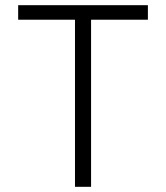

<svg xmlns="http://www.w3.org/2000/svg" viewBox="-20 -720 640 740"><path d="M269 0H331V-644H550V-700H50V-644H269Z"/></svg>

Font: CommitMonoV142 ExtLt
Style: Regular
Weight: 200
Monospace: yes
Designer: Eigil Nikolajsen
Foundry: Eigil Nikolajsen
Version: Version 1.142